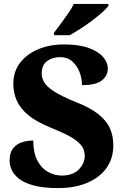

<svg xmlns="http://www.w3.org/2000/svg" viewBox="-20 -951 633 981"><path d="M277 10Q202 10 153.5 -3Q105 -16 77.5 -37.5Q50 -59 39.5 -83.5Q29 -108 29 -129Q29 -170 46 -192Q63 -214 90.5 -223.5Q118 -233 150 -233Q150 -170 171 -130.5Q192 -91 225.5 -72.5Q259 -54 296 -54Q352 -54 382.5 -85Q413 -116 413 -155Q413 -188 392.5 -211.5Q372 -235 334 -255.5Q296 -276 241 -298Q167 -328 125.5 -362Q84 -396 66 -436.5Q48 -477 48 -523Q48 -585 82.5 -630Q117 -675 175.5 -699.5Q234 -724 308 -724Q385 -724 434.5 -705.5Q484 -687 507.5 -659Q531 -631 531 -601Q531 -565 501 -540.5Q471 -516 399 -516Q399 -550 386.5 -582.5Q374 -615 349.5 -637Q325 -659 288 -659Q247 -659 220 -638.5Q193 -618 193 -575Q193 -552 206.5 -529.5Q220 -507 257.5 -483Q295 -459 366 -430Q439 -402 481.5 -368.5Q524 -335 541.5 -296Q559 -257 559 -208Q559 -143 525 -94Q491 -45 427 -17.5Q363 10 277 10ZM256 -784Q271 -803 290 -829Q309 -855 328 -882Q347 -909 357 -931H534V-921Q525 -908 502.5 -888Q480 -868 451 -846Q422 -824 391.5 -804.5Q361 -785 336 -771H256Z"/></svg>

Font: Noto Serif Ethiopic ExtraBold
Style: Regular
Weight: 800
Version: Version 2.102